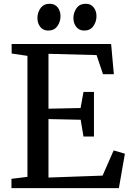

<svg xmlns="http://www.w3.org/2000/svg" viewBox="-20 -970 673 990"><path d="M121.5 -58V-682L40 -694V-743H553L567 -587.5H511L478 -686L230 -692.5V-409.5L395.5 -413L410.5 -496H464.5V-266H410.5L396 -352.5L230 -356V-54.5L509 -64.5L566 -194.5L624 -177.5L593 0H39V-48ZM228 -812.5Q202 -812.5 187.5 -831.5Q173 -850.5 173 -876.5Q173 -905.5 189.2 -928Q205.5 -950.5 235.5 -950.5H236.5Q263 -950.5 277.5 -931.8Q292 -913 292 -886.5Q292 -858 275.8 -835.2Q259.5 -812.5 229 -812.5ZM414 -812.5Q388 -812.5 373.2 -831.5Q358.5 -850.5 358.5 -876.5Q358.5 -905.5 374.8 -928Q391 -950.5 421.5 -950.5H422.5Q448.5 -950.5 463 -931.8Q477.5 -913 477.5 -886.5Q477.5 -858 461.2 -835.2Q445 -812.5 415 -812.5Z"/></svg>

Font: Merriweather 24pt
Style: Regular
Weight: 400
Designer: Eben Sorkin
Foundry: Eben Sorkin
Version: Version 2.100